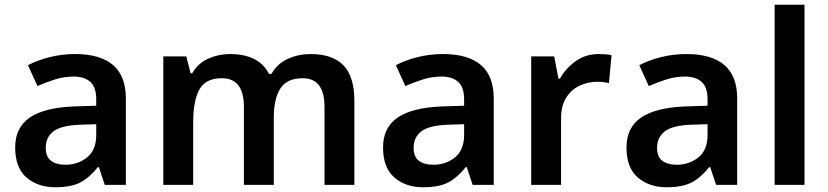

<svg xmlns="http://www.w3.org/2000/svg" viewBox="-20 -780 3494 810"><path d="M297 -552Q402 -552 456.5 -506Q511 -460 511 -364V0H422L397 -75H393Q358 -31 319 -10.5Q280 10 213 10Q140 10 92 -31Q44 -72 44 -158Q44 -242 105.5 -284Q167 -326 292 -331L386 -334V-361Q386 -412 361 -434.5Q336 -457 291 -457Q250 -457 212.5 -445Q175 -433 138 -417L98 -505Q138 -526 189.5 -539Q241 -552 297 -552ZM320 -254Q237 -251 205 -225.5Q173 -200 173 -157Q173 -118 195.5 -101.5Q218 -85 255 -85Q310 -85 348 -116.5Q386 -148 386 -210V-256Z M1290 -552Q1382 -552 1428.5 -505Q1475 -458 1475 -353V0H1349V-329Q1349 -450 1257 -450Q1191 -450 1163 -407Q1135 -364 1135 -282V0H1009V-329Q1009 -450 916 -450Q847 -450 821 -402Q795 -354 795 -265V0H669V-542H766L784 -471H791Q815 -513 858.5 -532.5Q902 -552 949 -552Q1010 -552 1051.5 -531.5Q1093 -511 1115 -468H1125Q1150 -512 1195 -532Q1240 -552 1290 -552Z M1849 -552Q1954 -552 2008.5 -506Q2063 -460 2063 -364V0H1974L1949 -75H1945Q1910 -31 1871 -10.5Q1832 10 1765 10Q1692 10 1644 -31Q1596 -72 1596 -158Q1596 -242 1657.5 -284Q1719 -326 1844 -331L1938 -334V-361Q1938 -412 1913 -434.5Q1888 -457 1843 -457Q1802 -457 1764.5 -445Q1727 -433 1690 -417L1650 -505Q1690 -526 1741.5 -539Q1793 -552 1849 -552ZM1872 -254Q1789 -251 1757 -225.5Q1725 -200 1725 -157Q1725 -118 1747.5 -101.5Q1770 -85 1807 -85Q1862 -85 1900 -116.5Q1938 -148 1938 -210V-256Z M2505 -552Q2518 -552 2533.5 -551Q2549 -550 2560 -547L2549 -430Q2539 -432 2525 -433.5Q2511 -435 2500 -435Q2460 -435 2425 -418.5Q2390 -402 2368.5 -367.5Q2347 -333 2347 -281V0H2221V-542H2318L2336 -448H2342Q2366 -491 2408 -521.5Q2450 -552 2505 -552Z M2876 -552Q2981 -552 3035.5 -506Q3090 -460 3090 -364V0H3001L2976 -75H2972Q2937 -31 2898 -10.5Q2859 10 2792 10Q2719 10 2671 -31Q2623 -72 2623 -158Q2623 -242 2684.5 -284Q2746 -326 2871 -331L2965 -334V-361Q2965 -412 2940 -434.5Q2915 -457 2870 -457Q2829 -457 2791.5 -445Q2754 -433 2717 -417L2677 -505Q2717 -526 2768.5 -539Q2820 -552 2876 -552ZM2899 -254Q2816 -251 2784 -225.5Q2752 -200 2752 -157Q2752 -118 2774.5 -101.5Q2797 -85 2834 -85Q2889 -85 2927 -116.5Q2965 -148 2965 -210V-256Z M3374 0H3248V-760H3374Z"/></svg>

Font: Noto Sans Bassa Vah SemiBold
Style: Regular
Weight: 600
Designer: Monotype Design Team
Foundry: Monotype Imaging Inc.
Version: Version 2.002; ttfautohint (v1.8.4.7-5d5b)